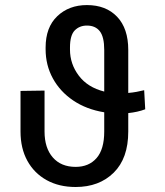

<svg xmlns="http://www.w3.org/2000/svg" viewBox="-20 -742 665 772"><path d="M559.7 -379.3 563.9 -302.6Q533.7 -291.2 495.7 -287.3V-213.1Q495.7 -105.5 437.3 -47.8Q378.9 9.9 284.1 9.9Q217.3 9.9 167.4 -17.8Q117.5 -45.5 90 -95.5Q62.5 -145.6 62.5 -213.1V-376.4L159.1 -377.8V-213.1Q159.1 -147 192.3 -109Q225.5 -71 284.1 -71Q337.4 -71 368.3 -106.4Q399.1 -141.7 399.1 -213.1V-290.5Q327.4 -302.2 274.5 -337.9Q221.6 -373.6 192.5 -426.8Q163.4 -480.1 163.4 -544V-551.1Q163.4 -632.1 210.2 -676.8Q257.1 -721.6 329.5 -721.6Q406.2 -721.6 451 -674.5Q495.7 -627.5 495.7 -541.2V-368.3Q512.8 -369.7 529.1 -372.7Q545.5 -375.7 559.7 -379.3ZM261.4 -542.6Q261.4 -484.7 296.9 -437.7Q332.4 -390.6 399.1 -373.9V-541.2Q399.1 -593.4 381.4 -616.3Q363.6 -639.2 329.5 -639.2Q299.7 -639.2 280.5 -619.7Q261.4 -600.1 261.4 -551.1Z"/></svg>

Font: Inter UI
Style: Regular
Weight: 400
Designer: Rasmus Andersson
Foundry: rsms
Version: Version 2.2